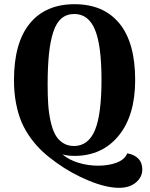

<svg xmlns="http://www.w3.org/2000/svg" viewBox="-20 -732 716 919"><path d="M549.8 167Q487.8 167 404.1 132.3Q320.3 97.7 249 45.9Q211.9 19.5 183.1 -7.3Q154.3 -34.2 127.9 -69.8Q101.6 -105.5 84.2 -145.3Q66.9 -185.1 56.9 -236.8Q46.9 -288.6 46.9 -348.1Q46.9 -527.3 122.6 -619.6Q198.2 -711.9 336.9 -711.9Q476.1 -711.9 551.5 -619.9Q627 -527.8 627 -349.1Q627 -179.2 547.9 -82.5Q468.8 14.2 335.9 14.2Q303.7 14.2 278.8 6.8Q310.5 33.7 356.4 47.4Q402.3 61 449.2 61Q501.5 61 539.8 45.9Q578.1 30.8 588.9 2Q622.6 7.3 641.8 27.1Q661.1 46.9 661.1 79.1Q661.1 115.2 630.9 141.1Q600.6 167 549.8 167ZM208 -325.2Q208 -271.5 210.9 -230.2Q213.9 -189 222.4 -150.6Q231 -112.3 244.6 -87.4Q258.3 -62.5 281 -47.9Q303.7 -33.2 334 -33.2Q402.3 -33.2 434.1 -108.2Q465.8 -183.1 465.8 -350.1Q465.8 -514.6 434.6 -589.8Q403.3 -665 335.9 -665Q299.3 -665 274.4 -644Q249.5 -623 235.1 -579.1Q220.7 -535.2 214.4 -473.9Q208 -412.6 208 -325.2Z"/></svg>

Font: Arima
Style: Bold
Weight: 700
Designer: Joana Correia and Natanael Gama
Foundry: NDISCOVER
Version: Version 1.100;Glyphs 3.1.2 (3151)